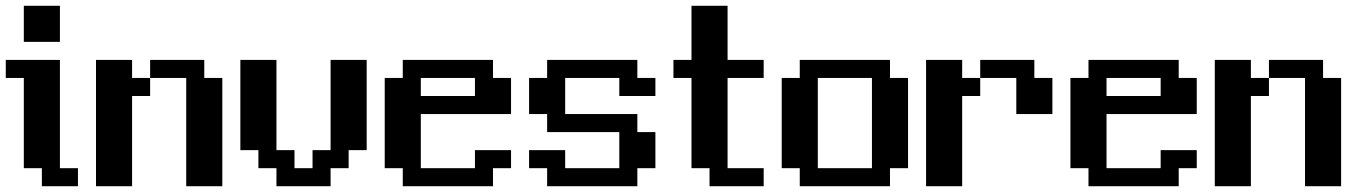

<svg xmlns="http://www.w3.org/2000/svg" viewBox="-20 -645 4728 665"><path d="M0 -437.5H187.5V-62.5H250V0H125V-62.5H62.5V-375H0ZM62.5 -625H187.5V-500H62.5Z M312.5 -437.5H437.5V-375H500V-437.5H687.5V-375H750V0H625V-375H500V-312.5H437.5V0H312.5Z M812.5 -437.5H937.5V-125H1000V-62.5H1062.5V-125H1125V-437.5H1250V-125H1187.5V-62.5H1125V0H937.5V-62.5H875V-125H812.5Z M1312.5 -375H1375V-437.5H1687.5V-375H1750V-250H1437.5V-62.5H1625V-125H1750V-62.5H1687.5V0H1375V-62.5H1312.5ZM1437.5 -375V-312.5H1625V-375Z M1812.5 -375H1875V-437.5H2187.5V-375H2250V-312.5H2125V-375H1937.5V-250H2187.5V-187.5H2250V-62.5H2187.5V0H1875V-62.5H1812.5V-125H1937.5V-62.5H2125V-187.5H1875V-250H1812.5Z M2312.5 -437.5H2375V-625H2500V-437.5H2625V-375H2500V-62.5H2625V0H2437.5V-62.5H2375V-375H2312.5Z M2687.5 -375H2750V-437.5H3062.5V-375H3125V-62.5H3062.5V0H2750V-62.5H2687.5ZM2812.5 -375V-62.5H3000V-375Z M3187.5 -437.5H3312.5V-375H3375V-437.5H3562.5V-375H3625V-250H3500V-375H3375V-312.5H3312.5V0H3187.5Z M3687.5 -375H3750V-437.5H4062.5V-375H4125V-250H3812.5V-62.5H4000V-125H4125V-62.5H4062.5V0H3750V-62.5H3687.5ZM3812.5 -375V-312.5H4000V-375Z M4187.5 -437.5H4312.5V-375H4375V-437.5H4562.5V-375H4625V0H4500V-375H4375V-312.5H4312.5V0H4187.5Z"/></svg>

Font: NeoDunggeunmo Pro
Style: Regular
Weight: 400
Version: Version 1.020